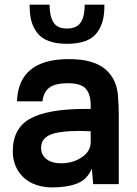

<svg xmlns="http://www.w3.org/2000/svg" viewBox="-20 -794 589 828"><path d="M276.9 -539.1Q381.8 -539.1 432.6 -496.8Q483.4 -454.6 488.8 -380.9Q492.2 -334 492.2 -300.8V0H381.8L376 -66.9Q356 -19.5 312.7 -2.7Q269.5 14.2 204.1 14.2Q157.2 14.2 119.4 -3.4Q81.5 -21 58.3 -57.1Q35.2 -93.3 35.2 -142.1Q35.2 -241.2 110.8 -282.7Q186.5 -324.2 347.2 -324.2H371.1V-339.8Q371.1 -387.2 350.3 -411.1Q329.6 -435.1 272 -435.1Q219.7 -435.1 193.8 -416.7Q168 -398.4 163.1 -356.9H53.2Q59.6 -539.1 276.9 -539.1ZM107.9 -773.9H193.8Q193.8 -724.6 210.4 -697.8Q227.1 -670.9 269 -670.9Q291 -670.9 306.4 -678.5Q321.8 -686 330.1 -700.4Q338.4 -714.8 341.8 -732.7Q345.2 -750.5 345.2 -773.9H430.2Q430.7 -734.9 423.3 -705.8Q416 -676.8 398.4 -653.1Q380.9 -629.4 348.4 -617.2Q315.9 -605 269 -605Q222.2 -605 189.9 -617.2Q157.7 -629.4 139.9 -653.1Q122.1 -676.8 114.7 -705.8Q107.4 -734.9 107.9 -773.9ZM157.2 -157.2Q157.2 -125.5 180.4 -107.7Q203.6 -89.8 243.2 -89.8Q293.9 -89.8 332.5 -115.5Q371.1 -141.1 371.1 -182.1V-228Q322.3 -230.5 282.7 -228.3Q243.2 -226.1 215.3 -219.2Q187.5 -212.4 172.4 -196.8Q157.2 -181.2 157.2 -157.2Z"/></svg>

Font: Nacelle SemiBold
Style: Regular
Weight: 600
Designer: Sora Sagano
Foundry: Sora Sagano
Version: Version 1.000;FEAKit 1.0